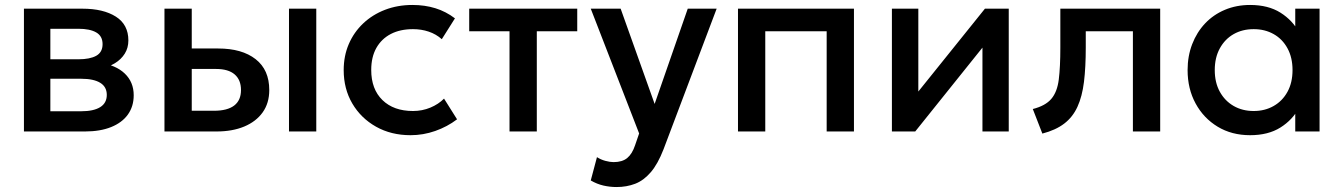

<svg xmlns="http://www.w3.org/2000/svg" viewBox="-20 -530 5416 774"><path d="M76.5 0V-495H312.5Q396.5 -495 447 -463Q497.5 -431 497.5 -367Q497.5 -337 483 -313.8Q468.5 -290.5 443 -275Q417.5 -259.5 383.5 -252.5L381.5 -277Q447 -268 483 -233.5Q519 -199 519 -146Q519 -101 495.5 -68.2Q472 -35.5 428 -17.8Q384 0 322.5 0ZM183 -81.5H307.5Q357 -81.5 383.8 -98Q410.5 -114.5 410.5 -147.5Q410.5 -180 384 -196.2Q357.5 -212.5 307.5 -212.5H168.5V-291H296Q342.5 -291 368 -305.2Q393.5 -319.5 393.5 -352Q393.5 -384.5 368 -399.2Q342.5 -414 296 -414H183Z M643 0V-495H753V-83.5H842.5Q896.5 -83.5 924 -104.5Q951.5 -125.5 951.5 -167Q951.5 -208 926 -230Q900.5 -252 851 -252H738V-334.5H859.5Q955.5 -334.5 1010.5 -291.5Q1065.5 -248.5 1065.5 -167Q1065.5 -114.5 1039 -77.2Q1012.5 -40 964.8 -20Q917 0 853 0ZM1145 0V-495H1255V0Z M1635 15Q1557 15 1496 -19.2Q1435 -53.5 1400.2 -112.8Q1365.5 -172 1365.5 -247.5Q1365.5 -304.5 1386 -352.2Q1406.5 -400 1444 -435.5Q1481.5 -471 1532.2 -490.5Q1583 -510 1642.5 -510Q1692.5 -510 1735.2 -496.8Q1778 -483.5 1814 -456L1761 -372Q1738 -392.5 1708.2 -402.5Q1678.5 -412.5 1645 -412.5Q1593 -412.5 1555.5 -393Q1518 -373.5 1497.2 -336.8Q1476.5 -300 1476.5 -248Q1476.5 -170.5 1521.8 -126.5Q1567 -82.5 1645 -82.5Q1682 -82.5 1715 -96.2Q1748 -110 1770 -132.5L1822.5 -49Q1783 -19 1734.5 -2Q1686 15 1635 15Z M2034 0V-404H1871.5V-495H2307V-404H2144V0Z M2465.5 224Q2438.5 224 2412.5 218Q2386.5 212 2361.5 197.5L2386.5 103.5Q2402 113.5 2420.5 118.5Q2439 123.5 2453.5 123.5Q2488.5 123.5 2508.5 107Q2528.5 90.5 2540 56L2556.5 8L2361.5 -495H2482L2619 -111L2752.5 -495H2869L2655 71.5Q2632 131 2603.5 164.2Q2575 197.5 2540.5 210.8Q2506 224 2465.5 224Z M2955 0V-495H3422.5V0H3312.5V-404H3065V0Z M3575.5 0V-495H3682V-161L3950.5 -495H4046.5V0H3940.5V-338L3669.5 0Z M4182 8.5 4143.5 -90.5Q4194.5 -103.5 4218.2 -131.5Q4242 -159.5 4248.2 -209.5Q4254.5 -259.5 4254.5 -338.5V-495H4657V0H4547V-404H4357V-338.5Q4357 -259 4349.8 -200Q4342.5 -141 4323.5 -99.5Q4304.5 -58 4270.2 -31.8Q4236 -5.5 4182 8.5Z M5019.5 15Q4945.5 15 4888.8 -19.2Q4832 -53.5 4799.8 -112.8Q4767.5 -172 4767.5 -247.5Q4767.5 -304 4786 -352Q4804.5 -400 4838 -435.5Q4871.5 -471 4918 -490.5Q4964.5 -510 5019.5 -510Q5092.5 -510 5141.8 -479Q5191 -448 5217 -399L5201.5 -375.5V-495H5299.5V0H5201.5V-119.5L5217 -96Q5191 -47 5141.8 -16Q5092.5 15 5019.5 15ZM5034 -82.5Q5079 -82.5 5114.5 -102.8Q5150 -123 5170.2 -160Q5190.5 -197 5190.5 -247.5Q5190.5 -298 5170.2 -335.2Q5150 -372.5 5114.5 -392.5Q5079 -412.5 5034 -412.5Q4988.5 -412.5 4953.2 -392.5Q4918 -372.5 4897.5 -335.2Q4877 -298 4877 -247.5Q4877 -197 4897.5 -160Q4918 -123 4953.2 -102.8Q4988.5 -82.5 5034 -82.5Z"/></svg>

Font: Geologica Cursive
Style: Regular
Weight: 400
Designer: Sindre Bremnes, Frode Helland
Foundry: Monokrom Skriftforlag AS
Version: Version 1.010;gftools[0.9.28]